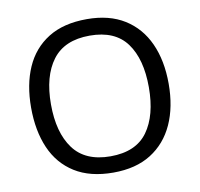

<svg xmlns="http://www.w3.org/2000/svg" viewBox="-81 -810 943 906"><g transform="rotate(-10 390.5 -357.5)"><path d="M720 -358Q720 -247 682.5 -164.5Q645 -82 572 -36Q499 10 391 10Q280 10 206.5 -36Q133 -82 97 -165Q61 -248 61 -359Q61 -469 97 -551Q133 -633 206.5 -679Q280 -725 392 -725Q499 -725 572 -679.5Q645 -634 682.5 -551.5Q720 -469 720 -358ZM156 -358Q156 -223 213 -145.5Q270 -68 391 -68Q513 -68 569 -145.5Q625 -223 625 -358Q625 -493 569 -569.5Q513 -646 392 -646Q271 -646 213.5 -569.5Q156 -493 156 -358Z"/></g></svg>

Font: Noto Sans Medefaidrin
Style: Regular
Weight: 400
Designer: Dalton Maag Ltd
Foundry: Dalton Maag Ltd
Version: Version 1.002; ttfautohint (v1.8.4.7-5d5b)